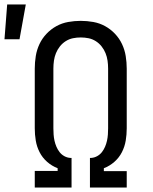

<svg xmlns="http://www.w3.org/2000/svg" viewBox="-60 -836 680 856"><path d="M95 0V-74H197V-86Q171 -96 150 -114.5Q129 -133 116.5 -157.5Q104 -182 99.5 -209Q95 -236 95 -264V-530Q95 -558 99.5 -586Q104 -614 116 -639.5Q128 -665 147.5 -685.5Q167 -706 191.5 -719.5Q216 -733 244 -738Q272 -743 300 -743Q328 -743 356 -738Q384 -733 408.5 -719.5Q433 -706 452.5 -685.5Q472 -665 484 -639.5Q496 -614 500.5 -586Q505 -558 505 -530V-264Q505 -236 500.5 -209Q496 -182 483.5 -157.5Q471 -133 450 -114.5Q429 -96 403 -86V-73H505V0H341V-132H347Q361 -133 373.5 -140Q386 -147 394.5 -158Q403 -169 408.5 -182Q414 -195 417 -208.5Q420 -222 421 -236Q422 -250 422 -264V-530Q422 -548 419.5 -565.5Q417 -583 410.5 -599Q404 -615 393 -629Q382 -643 367 -652.5Q352 -662 335 -665.5Q318 -669 300 -669Q282 -669 265 -665.5Q248 -662 233 -652.5Q218 -643 207 -629Q196 -615 189.5 -599Q183 -583 180.5 -565.5Q178 -548 178 -530V-264Q178 -250 179 -236Q180 -222 183 -208.5Q186 -195 191.5 -182Q197 -169 205.5 -158Q214 -147 226.5 -140Q239 -133 253 -132H259V0ZM-40 -661 -28 -816H55L27 -661Z"/></svg>

Font: Iosevka HT Extended
Style: Regular
Weight: 400
Width: 7
Monospace: yes
Designer: Belleve Invis
Foundry: Belleve Invis
Version: Version 32.3.0; ttfautohint (v1.8.4)